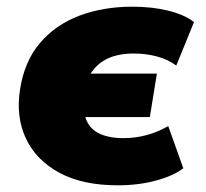

<svg xmlns="http://www.w3.org/2000/svg" viewBox="-20 -542 615 574"><path d="M332 12Q227 12 157.5 -25.5Q88 -63 57.5 -128Q27 -193 40 -275Q53 -359 99.5 -413.5Q146 -468 217 -495Q288 -522 376 -522Q435 -522 483.5 -510Q532 -498 560 -476L507 -346Q483 -364 450 -373Q417 -382 380 -382Q335 -382 303 -367.5Q271 -353 251 -322H449L428 -192H235Q245 -159 274.5 -144Q304 -129 349 -129Q420 -129 483 -165L528 -39Q500 -17 447.5 -2.5Q395 12 332 12Z"/></svg>

Font: Winston Black
Style: Italic
Weight: 900
Italic angle: -9°
Designer: Original fonts by Vernon Adams / Changes by Cristiano Sobral
Foundry: VOriginal fonts by Vernon Adams / Changes by Cristiano Sobral
Version: Version 2.503;July 17, 2020;FontCreator 13.0.0.2655 64-bit